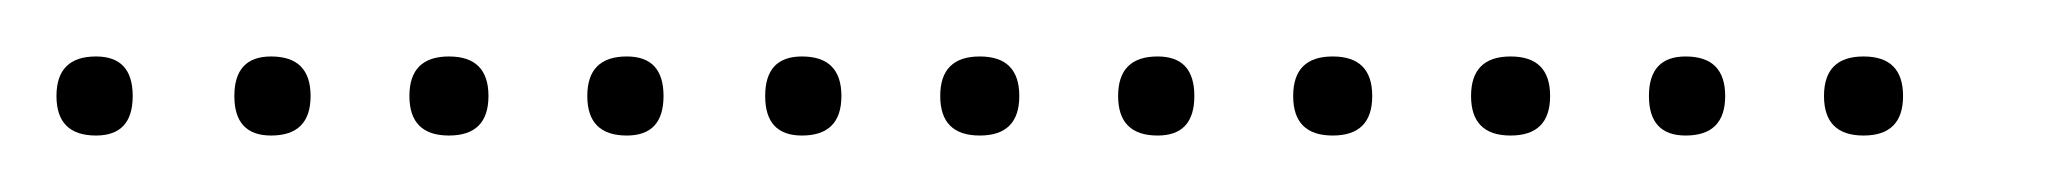

<svg xmlns="http://www.w3.org/2000/svg" viewBox="-20 -298 729 68"><path d="M14 -250Q0 -250 0 -264Q0 -278 14 -278Q27 -278 27 -264Q27 -250 14 -250ZM76 -250Q63 -250 63 -264Q63 -278 76 -278Q90 -278 90 -264Q90 -250 76 -250ZM139 -250Q125 -250 125 -264Q125 -278 139 -278Q153 -278 153 -264Q153 -250 139 -250ZM202 -250Q188 -250 188 -264Q188 -278 202 -278Q215 -278 215 -264Q215 -250 202 -250ZM264 -250Q251 -250 251 -264Q251 -278 264 -278Q278 -278 278 -264Q278 -250 264 -250ZM327 -250Q313 -250 313 -264Q313 -278 327 -278Q341 -278 341 -264Q341 -250 327 -250ZM390 -250Q376 -250 376 -264Q376 -278 390 -278Q403 -278 403 -264Q403 -250 390 -250ZM452 -250Q438 -250 438 -264Q438 -278 452 -278Q466 -278 466 -264Q466 -250 452 -250ZM515 -250Q501 -250 501 -264Q501 -278 515 -278Q529 -278 529 -264Q529 -250 515 -250ZM577 -250Q564 -250 564 -264Q564 -278 577 -278Q591 -278 591 -264Q591 -250 577 -250ZM640 -250Q626 -250 626 -264Q626 -278 640 -278Q654 -278 654 -264Q654 -250 640 -250Z"/></svg>

Font: FRB American Cursive Just Xheight
Style: Italic
Weight: 400
Italic angle: -25°
Version: Version 2.0;Modular Font Editor K font №1